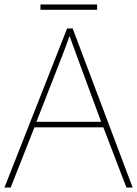

<svg xmlns="http://www.w3.org/2000/svg" viewBox="-20 -844 617 864"><path d="M417 -824H162V-800H417ZM549 0H577L307 -716H282L0 0H28L135 -271H445ZM325 -594 435 -296H144L260 -593C270 -620 283 -652 293 -682C306 -645 317 -617 325 -594Z"/></svg>

Font: Noto Sans Telugu Thin
Style: Regular
Weight: 100
Designer: Jelle Bosma - Monotype Design Team
Foundry: Monotype Imaging Inc.
Version: Version 2.005